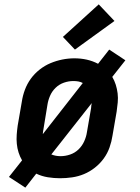

<svg xmlns="http://www.w3.org/2000/svg" viewBox="-20 -808 640 879"><path d="M96 51 21 2 81 -74Q71 -91 65 -110Q59 -129 57 -149.5Q55 -170 56.5 -191Q58 -212 61 -233L80 -343Q84 -370 94 -397Q104 -424 121 -447.5Q138 -471 161.5 -489.5Q185 -508 211.5 -519Q238 -530 265.5 -535.5Q293 -541 321 -541Q350 -541 377 -535Q404 -529 429 -516L480 -581L554 -532L494 -456Q504 -439 510 -420Q516 -401 518.5 -380.5Q521 -360 519 -339Q517 -318 514 -297L495 -187Q491 -160 481.5 -133Q472 -106 455 -82.5Q438 -59 414.5 -40.5Q391 -22 364.5 -11Q338 0 310 4Q282 8 255 8Q227 8 199 3.5Q171 -1 146 -13ZM176 -194 359 -428Q350 -433 339 -435Q328 -437 316 -437Q294 -437 272.5 -429.5Q251 -422 234.5 -406Q218 -390 209 -369Q200 -348 197 -327L179 -217Q178 -211 177 -205.5Q176 -200 176 -194ZM257 -93Q279 -93 301 -100.5Q323 -108 339.5 -124Q356 -140 365.5 -161Q375 -182 378 -203L397 -313Q397 -319 398 -324.5Q399 -330 400 -336L215 -101Q225 -97 235.5 -95Q246 -93 257 -93ZM323 -581 268 -639 432 -788 504 -712Z"/></svg>

Font: Iosevka Curly Slab ExObl
Style: Bold
Weight: 700
Width: 7
Italic angle: -9°
Monospace: yes
Designer: Belleve Invis
Foundry: Belleve Invis
Version: Version 11.0.0; ttfautohint (v1.8.3)